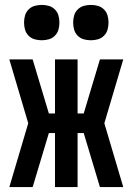

<svg xmlns="http://www.w3.org/2000/svg" viewBox="-20 -762 540 782"><path d="M18 0 95 -260 18 -520H113L179 -300H204V-520H296V-300H321L387 -520H482L405 -260L482 0H387L321 -220H296V0H204V-220H179L113 0ZM350 -598Q335 -598 321 -602Q307 -606 296.5 -616.5Q286 -627 282 -641Q278 -655 278 -670Q278 -685 282 -699Q286 -713 296.5 -723.5Q307 -734 321 -738Q335 -742 350 -742Q365 -742 379 -738Q393 -734 403.5 -723.5Q414 -713 418 -699Q422 -685 422 -670Q422 -655 418 -641Q414 -627 403.5 -616.5Q393 -606 379 -602Q365 -598 350 -598ZM150 -598Q135 -598 121 -602Q107 -606 96.5 -616.5Q86 -627 82 -641Q78 -655 78 -670Q78 -685 82 -699Q86 -713 96.5 -723.5Q107 -734 121 -738Q135 -742 150 -742Q165 -742 179 -738Q193 -734 203.5 -723.5Q214 -713 218 -699Q222 -685 222 -670Q222 -655 218 -641Q214 -627 203.5 -616.5Q193 -606 179 -602Q165 -598 150 -598Z"/></svg>

Font: Iosevka Fixed
Style: Bold
Weight: 700
Monospace: yes
Designer: Belleve Invis
Foundry: Belleve Invis
Version: Version 32.3.0